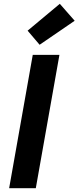

<svg xmlns="http://www.w3.org/2000/svg" viewBox="-20 -988 412 1008"><path d="M28 0 152 -700H292L168 0ZM188 -753 125 -827 294 -968 372 -879Z"/></svg>

Font: DM Sans 9pt ExtraBold
Style: Italic
Weight: 800
Italic angle: -10°
Version: Version 4.004;gftools[0.9.30]